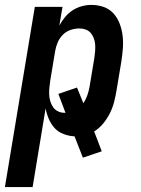

<svg xmlns="http://www.w3.org/2000/svg" viewBox="-53 -548 573 783"><path d="M-33 215 89 -520H202L189 -444Q199 -462 212 -478Q225 -494 242.5 -505.5Q260 -517 280 -522.5Q300 -528 319 -528Q346 -528 370 -519.5Q394 -511 410 -493Q426 -475 435 -451.5Q444 -428 447 -402.5Q450 -377 448 -350.5Q446 -324 442 -298L422 -178Q418 -154 412 -131Q406 -108 395 -86Q384 -64 368 -44.5Q352 -25 331 -12L362 69L285 95L251 8Q228 7 206 -1.5Q184 -10 169.5 -26Q155 -42 146 -63Q137 -84 133 -106L80 215ZM210 -88H214L185 -165L261 -191L287 -127Q297 -142 303 -159Q309 -176 312 -193L332 -313Q334 -327 335 -340.5Q336 -354 335 -367Q334 -380 329.5 -392Q325 -404 317 -413.5Q309 -423 296.5 -427.5Q284 -432 271 -432Q253 -432 235 -426Q217 -420 203.5 -406.5Q190 -393 182.5 -375.5Q175 -358 172 -340L152 -220Q150 -206 148.5 -191.5Q147 -177 147.5 -163Q148 -149 152 -135.5Q156 -122 163.5 -111Q171 -100 183.5 -94Q196 -88 210 -88Z"/></svg>

Font: Iosevka Term Curly Oblique
Style: Bold
Weight: 700
Italic angle: -9°
Designer: Belleve Invis
Foundry: Belleve Invis
Version: Version 32.3.0